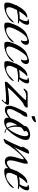

<svg xmlns="http://www.w3.org/2000/svg" viewBox="915 -1334 456 2327"><g transform="rotate(90 1143.5 -170.0)"><path d="M46 7Q24 7 17 0Q10 -7 10 -29Q10 -53 21.5 -84Q33 -115 43 -136Q43 -137 42.5 -137.5Q42 -138 42 -139Q42 -144 45.5 -147Q49 -150 51 -153Q56 -161 60 -169Q64 -177 68 -184Q85 -211 109.5 -236Q134 -261 165 -270Q176 -273 186 -273Q188 -273 190.5 -272.5Q193 -272 193 -270Q193 -267 187.5 -263Q182 -259 180 -257Q164 -244 145.5 -217Q127 -190 116 -173Q139 -177 161.5 -179Q184 -181 206 -179Q217 -195 226.5 -218.5Q236 -242 236 -262Q236 -273 233.5 -275Q231 -277 222 -277Q220 -277 216 -278Q212 -279 212 -282Q212 -286 221 -289Q230 -292 240 -293.5Q250 -295 253 -295Q280 -295 280 -270Q280 -256 271.5 -236.5Q263 -217 250.5 -200.5Q238 -184 226 -177Q229 -177 238.5 -174.5Q248 -172 256.5 -169Q265 -166 265 -162Q265 -159 259 -158.5Q253 -158 251 -158Q242 -158 233 -159.5Q224 -161 215 -161Q187 -161 158.5 -157Q130 -153 102 -147Q92 -129 79.5 -101Q67 -73 67 -51Q67 -16 103 -16Q129 -16 153.5 -30Q178 -44 199 -63Q220 -82 233 -96Q246 -110 248 -110Q251 -110 251 -106Q251 -94 237 -77.5Q223 -61 214 -54Q179 -27 135.5 -10Q92 7 46 7Z M289 7Q267 7 260 0Q253 -7 253 -29Q253 -48 257 -61Q265 -88 278.5 -120.5Q292 -153 311 -184Q330 -215 354.5 -238Q379 -261 408 -270Q428 -276 447 -284.5Q466 -293 487 -293Q502 -293 512.5 -284Q523 -275 523 -259Q523 -247 516 -232Q509 -217 497.5 -206.5Q486 -196 472 -196Q468 -196 468 -199Q468 -202 470 -204Q475 -213 476.5 -223.5Q478 -234 478 -244Q478 -254 475.5 -263.5Q473 -273 461 -273Q451 -273 441 -267.5Q431 -262 423 -257Q409 -247 389.5 -220.5Q370 -194 352 -161.5Q334 -129 322 -99Q310 -69 310 -51Q310 -16 346 -16Q372 -16 396.5 -30Q421 -44 441.5 -63Q462 -82 475 -96Q488 -110 490 -110Q494 -110 494 -106Q494 -94 479.5 -78Q465 -62 457 -54Q421 -27 377.5 -10Q334 7 289 7Z M522 7Q500 7 493 0Q486 -7 486 -29Q486 -48 490 -61Q498 -88 511.5 -120.5Q525 -153 544 -184Q563 -215 587.5 -238Q612 -261 641 -270Q661 -276 680 -284.5Q699 -293 720 -293Q735 -293 745.5 -284Q756 -275 756 -259Q756 -247 749 -232Q742 -217 730.5 -206.5Q719 -196 705 -196Q701 -196 701 -199Q701 -202 703 -204Q708 -213 709.5 -223.5Q711 -234 711 -244Q711 -254 708.5 -263.5Q706 -273 694 -273Q684 -273 674 -267.5Q664 -262 656 -257Q642 -247 622.5 -220.5Q603 -194 585 -161.5Q567 -129 555 -99Q543 -69 543 -51Q543 -16 579 -16Q605 -16 629.5 -30Q654 -44 674.5 -63Q695 -82 708 -96Q721 -110 723 -110Q727 -110 727 -106Q727 -94 712.5 -78Q698 -62 690 -54Q654 -27 610.5 -10Q567 7 522 7Z M756 7Q734 7 727 0Q720 -7 720 -29Q720 -53 731.5 -84Q743 -115 753 -136Q753 -137 752.5 -137.5Q752 -138 752 -139Q752 -144 755.5 -147Q759 -150 761 -153Q766 -161 770 -169Q774 -177 778 -184Q795 -211 819.5 -236Q844 -261 875 -270Q886 -273 896 -273Q898 -273 900.5 -272.5Q903 -272 903 -270Q903 -267 897.5 -263Q892 -259 890 -257Q874 -244 855.5 -217Q837 -190 826 -173Q849 -177 871.5 -179Q894 -181 916 -179Q927 -195 936.5 -218.5Q946 -242 946 -262Q946 -273 943.5 -275Q941 -277 932 -277Q930 -277 926 -278Q922 -279 922 -282Q922 -286 931 -289Q940 -292 950 -293.5Q960 -295 963 -295Q990 -295 990 -270Q990 -256 981.5 -236.5Q973 -217 960.5 -200.5Q948 -184 936 -177Q939 -177 948.5 -174.5Q958 -172 966.5 -169Q975 -166 975 -162Q975 -159 969 -158.5Q963 -158 961 -158Q952 -158 943 -159.5Q934 -161 925 -161Q897 -161 868.5 -157Q840 -153 812 -147Q802 -129 789.5 -101Q777 -73 777 -51Q777 -16 813 -16Q839 -16 863.5 -30Q888 -44 909 -63Q930 -82 943 -96Q956 -110 958 -110Q961 -110 961 -106Q961 -94 947 -77.5Q933 -61 924 -54Q889 -27 845.5 -10Q802 7 756 7Z M1192 38Q1188 38 1188 33Q1188 27 1195.5 21.5Q1203 16 1211 9.5Q1219 3 1219 -4Q1219 -10 1210.5 -12Q1202 -14 1193 -14.5Q1184 -15 1180 -15Q1143 -15 1105 -12Q1067 -9 1029 -5Q1016 -4 1002.5 -2Q989 0 976 0H972Q970 -6 970 -9Q970 -22 977 -31Q984 -40 1008.5 -64Q1033 -88 1064 -118Q1095 -148 1124.5 -177Q1154 -206 1173.5 -227.5Q1193 -249 1193 -254Q1193 -254 1193 -254.5Q1193 -255 1192 -255Q1181 -257 1169.5 -258Q1158 -259 1147 -259Q1118 -259 1100.5 -251Q1083 -243 1073.5 -235Q1064 -227 1058 -227H1056Q1054 -229 1054 -232Q1054 -241 1068.5 -254.5Q1083 -268 1090 -273Q1101 -276 1112 -276.5Q1123 -277 1134 -277Q1155 -277 1176 -276.5Q1197 -276 1217 -276Q1231 -276 1245 -276.5Q1259 -277 1272 -277Q1284 -277 1284 -268Q1284 -259 1274.5 -248.5Q1265 -238 1252 -230.5Q1239 -223 1230 -221Q1201 -200 1165 -167Q1129 -134 1095 -98.5Q1061 -63 1038 -34Q1058 -39 1090.5 -43Q1123 -47 1156.5 -49.5Q1190 -52 1210 -52Q1218 -52 1234.5 -50Q1251 -48 1251 -35Q1251 -29 1243.5 -17.5Q1236 -6 1225.5 7Q1215 20 1205.5 29Q1196 38 1192 38Z M1391 -324Q1388 -324 1387.5 -331.5Q1387 -339 1387 -341Q1387 -344 1388 -354Q1389 -364 1394 -365Q1408 -367 1422 -370Q1436 -373 1450 -377Q1452 -378 1456 -378Q1461 -378 1461 -373Q1461 -362 1447.5 -350.5Q1434 -339 1417.5 -331.5Q1401 -324 1391 -324ZM1310 0Q1261 0 1261 -50Q1261 -71 1267.5 -93Q1274 -115 1282 -134Q1291 -156 1302 -177Q1313 -198 1324 -219Q1329 -228 1333.5 -237.5Q1338 -247 1343 -256Q1348 -263 1362 -268Q1376 -273 1384 -273Q1385 -273 1384 -272.5Q1383 -272 1383 -272Q1383 -272 1383.5 -272Q1384 -272 1384 -271Q1386 -273 1389 -273Q1393 -273 1394 -269.5Q1395 -266 1395 -263Q1395 -256 1389.5 -242Q1384 -228 1376.5 -215.5Q1369 -203 1362 -200Q1353 -179 1338.5 -154Q1324 -129 1312 -103.5Q1300 -78 1300 -54Q1300 -26 1330 -26Q1344 -26 1360.5 -35Q1377 -44 1393 -56.5Q1409 -69 1420.5 -78Q1432 -87 1435 -87Q1436 -87 1436 -86.5Q1436 -86 1436 -86Q1436 -82 1433 -77.5Q1430 -73 1428 -71Q1416 -55 1396 -38.5Q1376 -22 1353.5 -11Q1331 0 1310 0Z M1453 8Q1431 8 1418.5 -0.5Q1406 -9 1406 -34Q1406 -65 1422.5 -103Q1439 -141 1462 -176.5Q1485 -212 1505 -235V-237Q1505 -261 1524.5 -276.5Q1544 -292 1570 -299.5Q1596 -307 1615 -307Q1641 -307 1658.5 -295Q1676 -283 1676 -254Q1676 -229 1663 -196.5Q1650 -164 1629.5 -130.5Q1609 -97 1586 -69.5Q1563 -42 1544 -26Q1559 -8 1583 -8Q1585 -8 1588 -7Q1591 -6 1591 -4Q1591 0 1587.5 1Q1584 2 1581 2Q1568 2 1556.5 -4.5Q1545 -11 1536 -21Q1499 8 1453 8ZM1535 -39Q1557 -60 1578.5 -97.5Q1600 -135 1615 -175.5Q1630 -216 1630 -246Q1630 -258 1625 -271Q1620 -284 1604 -284Q1592 -284 1581 -275Q1570 -266 1565 -255Q1567 -252 1569.5 -247Q1572 -242 1572 -238Q1572 -234 1570 -233Q1557 -226 1545.5 -217.5Q1534 -209 1523 -198Q1519 -183 1517 -167Q1515 -151 1515 -135Q1515 -112 1519.5 -86Q1524 -60 1535 -39ZM1493 -17Q1503 -17 1511.5 -21.5Q1520 -26 1527 -32Q1511 -57 1504 -90Q1497 -123 1497 -152Q1484 -131 1473 -108.5Q1462 -86 1462 -60Q1462 -45 1468.5 -31Q1475 -17 1493 -17Z M1668 15Q1661 15 1662 10Q1690 -38 1713.5 -88Q1737 -138 1758 -189Q1758 -191 1762 -200.5Q1766 -210 1766 -211Q1766 -214 1761 -213Q1756 -212 1756 -216Q1756 -218 1764 -231.5Q1772 -245 1781 -259.5Q1790 -274 1792 -277Q1797 -283 1811 -289Q1825 -295 1832 -295Q1842 -295 1842 -286Q1842 -283 1835 -266Q1828 -249 1817 -226Q1806 -203 1795 -179Q1784 -155 1775 -137Q1766 -119 1763 -113Q1771 -123 1789.5 -142.5Q1808 -162 1831.5 -185Q1855 -208 1879 -229.5Q1903 -251 1922.5 -264.5Q1942 -278 1953 -278Q1961 -278 1962.5 -272Q1964 -266 1964 -261Q1964 -248 1961 -234Q1958 -220 1954 -207Q1946 -177 1934.5 -136.5Q1923 -96 1923 -66Q1923 -51 1928.5 -38.5Q1934 -26 1952 -26Q1966 -26 1981.5 -35Q1997 -44 2010.5 -56.5Q2024 -69 2034.5 -78Q2045 -87 2048 -87Q2049 -87 2049 -85Q2049 -82 2047.5 -77.5Q2046 -73 2044 -71Q2028 -46 1997.5 -23Q1967 0 1937 0Q1906 0 1890.5 -18.5Q1875 -37 1875 -67Q1875 -93 1884.5 -125Q1894 -157 1901 -183Q1903 -191 1906.5 -202Q1910 -213 1910 -221Q1910 -223 1909 -226Q1908 -229 1905 -229Q1900 -229 1892.5 -223.5Q1885 -218 1881 -215Q1862 -199 1838.5 -174Q1815 -149 1792 -119.5Q1769 -90 1750 -62Q1731 -34 1720 -12Q1718 -7 1707.5 -0.5Q1697 6 1685.5 10.5Q1674 15 1668 15Z M2053 7Q2031 7 2024 0Q2017 -7 2017 -29Q2017 -53 2028.5 -84Q2040 -115 2050 -136Q2050 -137 2049.5 -137.5Q2049 -138 2049 -139Q2049 -144 2052.5 -147Q2056 -150 2058 -153Q2063 -161 2067 -169Q2071 -177 2075 -184Q2092 -211 2116.5 -236Q2141 -261 2172 -270Q2183 -273 2193 -273Q2195 -273 2197.5 -272.5Q2200 -272 2200 -270Q2200 -267 2194.5 -263Q2189 -259 2187 -257Q2171 -244 2152.5 -217Q2134 -190 2123 -173Q2146 -177 2168.5 -179Q2191 -181 2213 -179Q2224 -195 2233.5 -218.5Q2243 -242 2243 -262Q2243 -273 2240.5 -275Q2238 -277 2229 -277Q2227 -277 2223 -278Q2219 -279 2219 -282Q2219 -286 2228 -289Q2237 -292 2247 -293.5Q2257 -295 2260 -295Q2287 -295 2287 -270Q2287 -256 2278.5 -236.5Q2270 -217 2257.5 -200.5Q2245 -184 2233 -177Q2236 -177 2245.5 -174.5Q2255 -172 2263.5 -169Q2272 -166 2272 -162Q2272 -159 2266 -158.5Q2260 -158 2258 -158Q2249 -158 2240 -159.5Q2231 -161 2222 -161Q2194 -161 2165.5 -157Q2137 -153 2109 -147Q2099 -129 2086.5 -101Q2074 -73 2074 -51Q2074 -16 2110 -16Q2136 -16 2160.5 -30Q2185 -44 2206 -63Q2227 -82 2240 -96Q2253 -110 2255 -110Q2258 -110 2258 -106Q2258 -94 2244 -77.5Q2230 -61 2221 -54Q2186 -27 2142.5 -10Q2099 7 2053 7Z"/></g></svg>

Font: Bonheur Royale
Style: Regular
Weight: 400
Designer: Robert E. Leuschke
Foundry: Robert E. Leuschke
Version: Version 1.010; ttfautohint (v1.8.3)